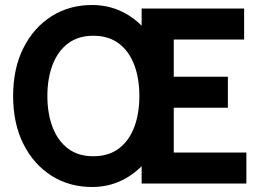

<svg xmlns="http://www.w3.org/2000/svg" viewBox="-20 -734 1037 768"><path d="M348.5 14Q257 14 185.8 -31.2Q114.5 -76.5 73.5 -158.2Q32.5 -240 32.5 -350Q32.5 -460 73.5 -541.8Q114.5 -623.5 185.8 -668.8Q257 -714 348.5 -714Q413.5 -714 468.8 -687Q524 -660 565 -611Q606 -562 628.5 -495.5Q651 -429 651 -350Q651 -271.5 628.5 -205Q606 -138.5 565 -89.5Q524 -40.5 468.8 -13.2Q413.5 14 348.5 14ZM353.5 -109Q414.5 -109 455.5 -140Q496.5 -171 517 -225.5Q537.5 -280 537.5 -350Q537.5 -420 517 -474.5Q496.5 -529 455.5 -560Q414.5 -591 353.5 -591Q292.5 -591 251.8 -560Q211 -529 190.2 -474.5Q169.5 -420 169.5 -350Q169.5 -280 190.2 -225.5Q211 -171 251.8 -140Q292.5 -109 353.5 -109ZM546.5 0V-700H956.5V-576H675V-427H891.5V-303H675V-124H965.5V0Z"/></svg>

Font: Cabin
Style: Bold
Weight: 700
Width: 4
Designer: Pablo Impallari
Foundry: Pablo Impallari. http://www.impallari.com Igino Marini. http://www.ikern.com
Version: Version 3.001